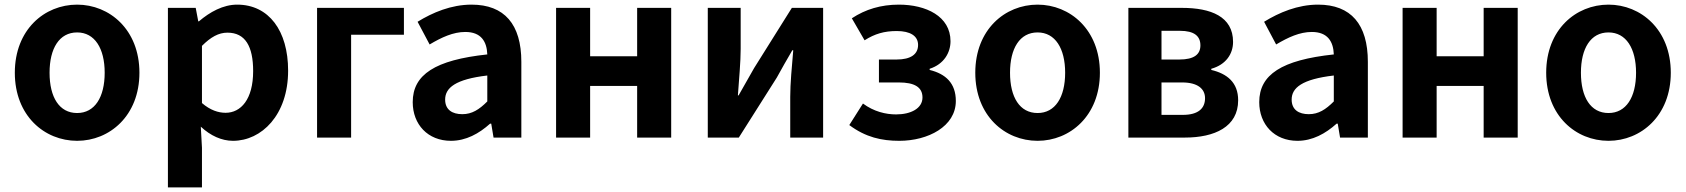

<svg xmlns="http://www.w3.org/2000/svg" viewBox="-20 -594 7278 829"><path d="M313 14C453 14 582 -94 582 -280C582 -466 453 -574 313 -574C172 -574 44 -466 44 -280C44 -94 172 14 313 14ZM313 -106C236 -106 194 -174 194 -280C194 -385 236 -454 313 -454C389 -454 432 -385 432 -280C432 -174 389 -106 313 -106Z M705 215H852V44L847 -47C889 -8 937 14 986 14C1109 14 1224 -97 1224 -289C1224 -461 1141 -574 1004 -574C943 -574 886 -542 839 -502H836L825 -560H705ZM954 -107C923 -107 888 -118 852 -149V-396C890 -434 924 -453 962 -453C1039 -453 1073 -394 1073 -287C1073 -165 1020 -107 954 -107Z M1349 0H1496V-444H1724V-560H1349Z M1927 14C1992 14 2048 -17 2096 -60H2101L2111 0H2231V-327C2231 -489 2158 -574 2016 -574C1928 -574 1848 -540 1783 -500L1835 -402C1887 -433 1937 -456 1989 -456C2058 -456 2082 -414 2084 -359C1859 -335 1762 -272 1762 -153C1762 -57 1827 14 1927 14ZM1976 -101C1933 -101 1902 -120 1902 -164C1902 -215 1947 -252 2084 -268V-156C2049 -121 2018 -101 1976 -101Z M2381 0H2528V-223H2731V0H2878V-560H2731V-351H2528V-560H2381Z M3036 0H3170L3334 -259C3352 -291 3381 -344 3401 -377H3405C3399 -307 3392 -233 3392 -176V0H3534V-560H3399L3236 -300C3218 -268 3188 -216 3169 -182H3166C3171 -252 3178 -327 3178 -383V-560H3036Z M3863 14C3987 14 4107 -48 4107 -158C4107 -235 4063 -275 3994 -292V-297C4056 -317 4084 -367 4084 -416C4084 -524 3978 -574 3861 -574C3784 -574 3717 -554 3658 -515L3713 -420C3757 -448 3798 -460 3852 -460C3910 -460 3944 -439 3944 -400C3944 -360 3913 -337 3851 -337H3775V-238H3861C3928 -238 3963 -218 3963 -173C3963 -126 3913 -100 3849 -100C3805 -100 3753 -112 3706 -147L3647 -54C3718 -1 3787 14 3863 14Z M4460 14C4600 14 4729 -94 4729 -280C4729 -466 4600 -574 4460 -574C4319 -574 4191 -466 4191 -280C4191 -94 4319 14 4460 14ZM4460 -106C4383 -106 4341 -174 4341 -280C4341 -385 4383 -454 4460 -454C4536 -454 4579 -385 4579 -280C4579 -174 4536 -106 4460 -106Z M4852 0H5096C5224 0 5326 -46 5326 -161C5326 -238 5278 -276 5210 -292V-297C5274 -315 5304 -362 5304 -413C5304 -523 5208 -560 5083 -560H4852ZM4995 -337V-461H5074C5137 -461 5163 -438 5163 -398C5163 -360 5137 -337 5072 -337ZM4995 -98V-238H5084C5152 -238 5183 -210 5183 -170C5183 -127 5155 -98 5087 -98Z M5582 14C5647 14 5703 -17 5751 -60H5756L5766 0H5886V-327C5886 -489 5813 -574 5671 -574C5583 -574 5503 -540 5438 -500L5490 -402C5542 -433 5592 -456 5644 -456C5713 -456 5737 -414 5739 -359C5514 -335 5417 -272 5417 -153C5417 -57 5482 14 5582 14ZM5631 -101C5588 -101 5557 -120 5557 -164C5557 -215 5602 -252 5739 -268V-156C5704 -121 5673 -101 5631 -101Z M6036 0H6183V-223H6386V0H6533V-560H6386V-351H6183V-560H6036Z M6925 14C7065 14 7194 -94 7194 -280C7194 -466 7065 -574 6925 -574C6784 -574 6656 -466 6656 -280C6656 -94 6784 14 6925 14ZM6925 -106C6848 -106 6806 -174 6806 -280C6806 -385 6848 -454 6925 -454C7001 -454 7044 -385 7044 -280C7044 -174 7001 -106 6925 -106Z"/></svg>

Font: Noto Sans JP
Style: Bold
Weight: 700
Designer: Ryoko NISHIZUKA 西塚涼子 (kana, bopomofo & ideographs); Paul D. Hunt (Latin, Greek & Cyrillic); Sandoll Communications 산돌커뮤니
Foundry: Adobe
Version: Version 2.004;hotconv 1.0.118;makeotfexe 2.5.65603